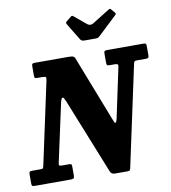

<svg xmlns="http://www.w3.org/2000/svg" viewBox="-150 -1087 1061 1188"><g transform="rotate(-10 380.0 -493.5)"><path d="M135 -655H107Q94.5 -655 90.5 -657.8Q86.5 -660.5 86.5 -673V-730Q86.5 -743.5 90.5 -746.8Q94.5 -750 108 -750H315Q335 -750 344.5 -747Q354 -744 358.5 -732L517 -325Q522 -313.5 525 -305.5Q528 -297.5 533 -297.5Q539 -297.5 545.5 -328L611 -636.5Q613.5 -647.5 609.2 -651.2Q605 -655 592 -655H560.5Q546 -655 543 -659.2Q540 -663.5 540 -678V-730.5Q540 -743.5 544.2 -746.8Q548.5 -750 561.5 -750H789Q799.5 -750 802.8 -746.5Q806 -743 806 -732.5V-676.5Q806 -662.5 802.5 -658.8Q799 -655 786.5 -655H732.5Q718.5 -655 715.2 -651.8Q712 -648.5 709.5 -637L573.5 -4Q571.5 5 568 8Q564.5 11 554 11H477Q451.5 11 445.5 -8L255.5 -482Q250 -493.5 246.2 -500.8Q242.5 -508 237.5 -508Q229.5 -508 222.5 -476.5L144 -114.5Q141 -101 144.8 -98Q148.5 -95 163.5 -95H204.5Q213.5 -95 218 -92.5Q222.5 -90 222.5 -80V-21Q222.5 -6 216.8 -3Q211 0 197.5 0H-26.5Q-38.5 0 -42.2 -3.2Q-46 -6.5 -46 -19V-73Q-46 -86.5 -42.8 -90.8Q-39.5 -95 -26.5 -95H25.5Q39.5 -95 41.8 -98.5Q44 -102 47 -114L158 -630.5Q161.5 -646.5 157.5 -650.8Q153.5 -655 135 -655ZM406.5 -844.5 341.5 -951.5Q335 -961 346 -969L373 -991Q380.5 -997 383.5 -996.2Q386.5 -995.5 393 -990.5L467 -929Q484 -915 506 -928.5L611.5 -994.5Q619 -999 622.5 -997.8Q626 -996.5 630.5 -990.5L647 -971Q652 -965 651.8 -961.8Q651.5 -958.5 644.5 -952L529 -843Q523 -837 517.8 -834.8Q512.5 -832.5 501 -832.5H435Q422 -832.5 416.2 -835.5Q410.5 -838.5 406.5 -844.5Z"/></g></svg>

Font: Besley* Narrow
Style: Bold Italic
Weight: 700
Width: 4
Italic angle: -13°
Designer: Owen Earl
Foundry: indestructible type*
Version: Version 3.000; ttfautohint (v1.8.3)